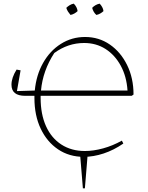

<svg xmlns="http://www.w3.org/2000/svg" viewBox="-20 -854 814 1054"><path d="M118 -328Q43 -328 43 -389Q43 -427 71 -472L93 -468L73 -354L171 -357Q179 -442 216.5 -508.5Q254 -575 314 -613Q374 -651 447 -651Q523 -651 583 -609.5Q643 -568 678 -496.5Q713 -425 713 -335L703 -328H203Q203 -323 203 -317Q203 -227 232.5 -161.5Q262 -96 317 -60.5Q372 -25 446 -25Q493 -25 546 -39.5Q599 -54 649 -82L657 -66Q605 -30 549 -11.5Q493 7 440 7Q360 7 299 -34Q238 -75 203.5 -147.5Q169 -220 169 -316Q169 -322 169 -328ZM442 -618Q353 -618 278 -563Q215 -466 205 -357H680Q675 -434 643 -493Q611 -552 559.5 -585Q508 -618 442 -618ZM385 -834Q403 -816 406 -793Q399 -786 388.5 -780Q378 -774 367 -772Q360 -780 353.5 -790Q347 -800 344 -811Q352 -819 362.5 -825.5Q373 -832 385 -834ZM527 -834Q535 -826 541 -815Q547 -804 548 -793Q541 -786 530.5 -780Q520 -774 509 -772Q492 -787 486 -811Q503 -829 527 -834ZM435 180 419 -15H462L446 180Z"/></svg>

Font: Piazzolla Thin
Style: Regular
Weight: 100
Designer: Juan Pablo del Peral
Foundry: Huerta Tipografica
Version: Version 1.330